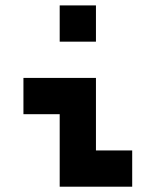

<svg xmlns="http://www.w3.org/2000/svg" viewBox="-20 -704 587 724"><path d="M341.8 -546.9H205.1V-683.6H341.8ZM205.1 -273.4H68.4V-410.2H341.8V-136.7H478.5V0H205.1Z"/></svg>

Font: DatCub
Style: Bold
Weight: 700
Designer: GGBot
Version: 1.00